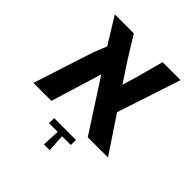

<svg xmlns="http://www.w3.org/2000/svg" viewBox="-208 -705 1034 1034"><g transform="rotate(45 308.5 -188.5)"><path d="M589 0H435L247 -291L158 0H21L132 -343L163 -420L70 -571H215L295 -441L367 -332L394 -423L434 -571H571L451 -207ZM400 55V94H333L339 194H295L300 94H234V55Z"/></g></svg>

Font: Assistant ExtraLight
Style: Bold
Weight: 700
Version: Version 3.000